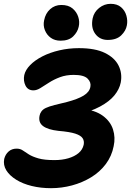

<svg xmlns="http://www.w3.org/2000/svg" viewBox="-29 -968 686 1005"><path d="M238 17Q184 17 137 5.5Q90 -6 55.5 -27.5Q21 -49 4 -76.5Q-13 -104 -7 -136Q-1 -160 16 -175Q33 -190 58 -190Q77 -190 90.5 -180.5Q104 -171 122.5 -159.5Q141 -148 172 -139Q203 -130 256 -130Q296 -130 328.5 -139.5Q361 -149 382 -166.5Q403 -184 409 -210Q413 -230 403.5 -244.5Q394 -259 365 -268.5Q336 -278 277 -283Q222 -289 196.5 -308Q171 -327 178 -362Q180 -374 188 -385Q196 -396 211 -403Q228 -411 257.5 -418.5Q287 -426 321 -434Q378 -449 408.5 -467.5Q439 -486 444 -513Q449 -537 429.5 -556.5Q410 -576 357 -576Q317 -576 285 -564Q253 -552 227.5 -535.5Q202 -519 182.5 -507Q163 -495 146 -495Q117 -495 104.5 -520Q92 -545 98 -575Q104 -602 129 -627.5Q154 -653 193 -673Q232 -693 281.5 -704.5Q331 -716 384 -716Q469 -716 520 -691Q571 -666 591.5 -625Q612 -584 603 -536Q596 -501 570 -469Q544 -437 495 -410.5Q446 -384 369 -365L398 -399Q468 -392 508.5 -362.5Q549 -333 562.5 -290.5Q576 -248 566 -203Q556 -151 525 -109.5Q494 -68 448 -40Q402 -12 348 2.5Q294 17 238 17ZM535 -759Q493 -759 469.5 -791Q446 -823 456 -872Q463 -905 490 -926.5Q517 -948 550 -948Q584 -948 604.5 -930.5Q625 -913 632.5 -886.5Q640 -860 635 -835Q630 -807 605.5 -783Q581 -759 535 -759ZM288 -755Q258 -755 237 -770Q216 -785 206 -810Q196 -835 202 -862Q209 -898 233.5 -920Q258 -942 292 -942Q329 -942 350.5 -924Q372 -906 380.5 -880Q389 -854 383 -828Q377 -800 354 -777.5Q331 -755 288 -755Z"/></svg>

Font: Shantell Sans
Style: Bold Italic
Weight: 700
Italic angle: -11°
Designer: Stephen Nixon, Anya Danilova, Shantell Martin
Foundry: Arrow Type
Version: Version 1.011;[c5ecc13dd]